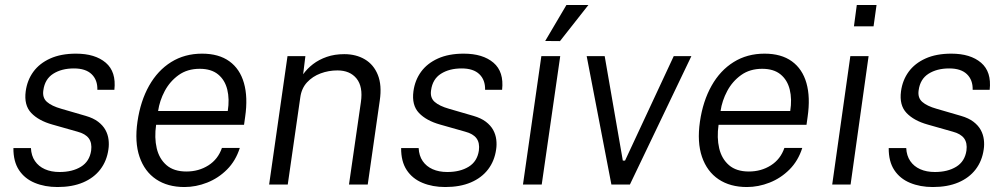

<svg xmlns="http://www.w3.org/2000/svg" viewBox="-20 -743 4044 773"><path d="M211.5 10Q160.5 10 120 -6.8Q79.5 -23.5 56.5 -58.2Q33.5 -93 34 -147H104.5Q106 -116 120.8 -94.5Q135.5 -73 160.8 -61.8Q186 -50.5 220 -50.5Q271.5 -50.5 306 -71.8Q340.5 -93 347 -137Q351 -167.5 337.5 -186Q324 -204.5 291.5 -213L191 -241.5Q135.5 -257 105.8 -288.2Q76 -319.5 83.5 -375.5Q89.5 -420 114.2 -454Q139 -488 182.2 -507.5Q225.5 -527 286 -527Q363 -527 405.8 -490.5Q448.5 -454 440.5 -381.5H372Q373 -421 349 -444.2Q325 -467.5 277.5 -467.5Q228 -467.5 194.2 -446Q160.5 -424.5 154.5 -379.5Q150 -349.5 169 -332.8Q188 -316 227 -305L325 -276.5Q356 -267.5 375.2 -252.8Q394.5 -238 404.5 -219.8Q414.5 -201.5 417 -181Q419.5 -160.5 416.5 -141.5Q410 -95 384 -61Q358 -27 314.5 -8.5Q271 10 211.5 10Z M722.5 10Q655 10 608.5 -21.2Q562 -52.5 541.8 -111.5Q521.5 -170.5 533.5 -253.5Q545.5 -336 580.2 -397.8Q615 -459.5 669.2 -493.2Q723.5 -527 793.5 -527Q861 -527 903.5 -496.2Q946 -465.5 962.2 -408.5Q978.5 -351.5 967 -272.5L962.5 -240.5H608.5Q601 -188.5 611 -146Q621 -103.5 650.5 -78Q680 -52.5 730.5 -52.5Q780 -52.5 819 -77.2Q858 -102 873.5 -147.5H945.5Q929 -95.5 894 -60.5Q859 -25.5 814 -7.8Q769 10 722.5 10ZM616.5 -296H897Q904.5 -344 895 -382.5Q885.5 -421 858 -443.5Q830.5 -466 784 -466Q734.5 -466 699.2 -440.8Q664 -415.5 643.2 -376.5Q622.5 -337.5 616.5 -296Z M1063.5 0 1137.5 -517H1209.5L1200.5 -444Q1216.5 -466.5 1240.2 -484.8Q1264 -503 1295.5 -514Q1327 -525 1366 -525Q1413.5 -525 1449 -504Q1484.5 -483 1501.2 -441.5Q1518 -400 1509 -338.5L1460.5 0H1385L1433 -332Q1442 -394 1415.5 -426.8Q1389 -459.5 1338.5 -459.5Q1303 -459.5 1270.8 -447.5Q1238.5 -435.5 1216.2 -411.5Q1194 -387.5 1189 -351L1138.5 0Z M1772.5 10Q1721.5 10 1681 -6.8Q1640.5 -23.5 1617.5 -58.2Q1594.5 -93 1595 -147H1665.5Q1667 -116 1681.8 -94.5Q1696.5 -73 1721.8 -61.8Q1747 -50.5 1781 -50.5Q1832.5 -50.5 1867 -71.8Q1901.5 -93 1908 -137Q1912 -167.5 1898.5 -186Q1885 -204.5 1852.5 -213L1752 -241.5Q1696.5 -257 1666.8 -288.2Q1637 -319.5 1644.5 -375.5Q1650.5 -420 1675.2 -454Q1700 -488 1743.2 -507.5Q1786.5 -527 1847 -527Q1924 -527 1966.8 -490.5Q2009.5 -454 2001.5 -381.5H1933Q1934 -421 1910 -444.2Q1886 -467.5 1838.5 -467.5Q1789 -467.5 1755.2 -446Q1721.5 -424.5 1715.5 -379.5Q1711 -349.5 1730 -332.8Q1749 -316 1788 -305L1886 -276.5Q1917 -267.5 1936.2 -252.8Q1955.5 -238 1965.5 -219.8Q1975.5 -201.5 1978 -181Q1980.5 -160.5 1977.5 -141.5Q1971 -95 1945 -61Q1919 -27 1875.5 -8.5Q1832 10 1772.5 10Z M2085.5 0 2159.5 -517H2235.5L2161 0ZM2234.5 -577.5 2175 -578 2260.5 -723H2349Z M2441.5 0 2342 -517H2414.5L2487.5 -96.5H2496.5L2692.5 -517H2763.5L2516 0Z M2987 10Q2919.5 10 2873 -21.2Q2826.5 -52.5 2806.2 -111.5Q2786 -170.5 2798 -253.5Q2810 -336 2844.8 -397.8Q2879.5 -459.5 2933.8 -493.2Q2988 -527 3058 -527Q3125.5 -527 3168 -496.2Q3210.5 -465.5 3226.8 -408.5Q3243 -351.5 3231.5 -272.5L3227 -240.5H2873Q2865.5 -188.5 2875.5 -146Q2885.5 -103.5 2915 -78Q2944.5 -52.5 2995 -52.5Q3044.5 -52.5 3083.5 -77.2Q3122.5 -102 3138 -147.5H3210Q3193.5 -95.5 3158.5 -60.5Q3123.5 -25.5 3078.5 -7.8Q3033.5 10 2987 10ZM2881 -296H3161.5Q3169 -344 3159.5 -382.5Q3150 -421 3122.5 -443.5Q3095 -466 3048.5 -466Q2999 -466 2963.8 -440.8Q2928.5 -415.5 2907.8 -376.5Q2887 -337.5 2881 -296Z M3330.5 0 3403.5 -517H3477L3404.5 0ZM3418 -637 3429.5 -723H3509L3497 -637Z M3735.5 10Q3684.5 10 3644 -6.8Q3603.5 -23.5 3580.5 -58.2Q3557.5 -93 3558 -147H3628.5Q3630 -116 3644.8 -94.5Q3659.5 -73 3684.8 -61.8Q3710 -50.5 3744 -50.5Q3795.5 -50.5 3830 -71.8Q3864.5 -93 3871 -137Q3875 -167.5 3861.5 -186Q3848 -204.5 3815.5 -213L3715 -241.5Q3659.5 -257 3629.8 -288.2Q3600 -319.5 3607.5 -375.5Q3613.5 -420 3638.2 -454Q3663 -488 3706.2 -507.5Q3749.5 -527 3810 -527Q3887 -527 3929.8 -490.5Q3972.5 -454 3964.5 -381.5H3896Q3897 -421 3873 -444.2Q3849 -467.5 3801.5 -467.5Q3752 -467.5 3718.2 -446Q3684.5 -424.5 3678.5 -379.5Q3674 -349.5 3693 -332.8Q3712 -316 3751 -305L3849 -276.5Q3880 -267.5 3899.2 -252.8Q3918.5 -238 3928.5 -219.8Q3938.5 -201.5 3941 -181Q3943.5 -160.5 3940.5 -141.5Q3934 -95 3908 -61Q3882 -27 3838.5 -8.5Q3795 10 3735.5 10Z"/></svg>

Font: Public Sans Thin Light
Style: Italic
Weight: 300
Italic angle: -8°
Version: Version 2.001